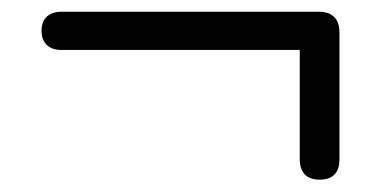

<svg xmlns="http://www.w3.org/2000/svg" viewBox="-20 -440 640 319"><path d="M511 -141.5Q494.5 -141.5 486.2 -150.4Q478 -159.3 478 -175.5V-357H82Q66.3 -357 57.6 -365.5Q49 -374 49 -388.9Q49 -403.9 57.6 -412.2Q66.3 -420.5 82 -420.5H510Q526.5 -420.5 535.2 -411.8Q544 -403 544 -386.5V-175.5Q544 -141.5 511 -141.5Z"/></svg>

Font: Nunito ExtraLight
Style: Regular
Weight: 200
Designer: Vernon Adams
Foundry: Vernon Adams
Version: Version 3.602;April 4, 2023;FontCreator 14.0.0.2856 64-bit